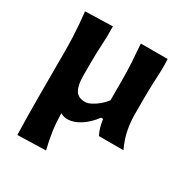

<svg xmlns="http://www.w3.org/2000/svg" viewBox="-177 -693 1001 1047"><g transform="rotate(30 323.0 -169.5)"><path d="M78.2 217.2 256 212.3Q242 156.3 234.7 104.6Q227.5 53 226.4 -5.2Q251.9 8.8 279.5 6.2Q307 3.7 334 -10.4Q361.1 -24.5 384.7 -46.2Q408.3 -67.8 425.8 -92.6H439.5Q442.6 -68.8 448.6 -45.9Q454.6 -23.1 466.4 0H621Q595.6 -53.3 586 -103.3Q576.5 -153.3 576.5 -197.3V-301.1Q576.5 -352 578.4 -393.8Q580.4 -435.6 581.8 -473.9Q583.2 -512.1 580.9 -551.3H412Q417.1 -492 420.3 -437.2Q423.4 -382.4 423.4 -320.1V-200.5Q408.1 -179.7 386.8 -162Q365.5 -144.3 344.3 -133.7Q323 -123.1 307.5 -123.1Q262.9 -123.1 245.4 -153.1Q227.9 -183.2 227.9 -243.5V-320.1Q227.9 -382.4 231.4 -439.6Q234.9 -496.8 233.3 -556.1L60.8 -551.3Q65.2 -511.8 68.3 -473.6Q71.4 -435.4 73.1 -393.8Q74.8 -352.2 74.8 -301.1V-27.4Q74.8 41.2 75.6 99.5Q76.5 157.9 78.2 217.2Z"/></g></svg>

Font: Pinar-VF-FD
Style: Regular
Weight: 300
Designer: Amin Abedi
Version: Version 3.0